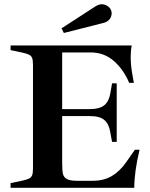

<svg xmlns="http://www.w3.org/2000/svg" viewBox="-20 -888 711 908"><path d="M30 -22 82 -33Q106 -38 117 -43.5Q128 -49 132 -59.5Q136 -70 136 -92V-581Q136 -603 132 -613.5Q128 -624 117 -629.5Q106 -635 82 -640L30 -651V-673H603Q598 -649 598 -618Q598 -583 604.5 -544.5Q611 -506 613 -496H591Q564 -560 518 -600Q472 -640 409 -640H274V-372H403Q452 -372 474 -391Q496 -410 502 -448L510 -494H532V-217H510L501 -265Q495 -302 473.5 -320.5Q452 -339 405 -339H274V-118Q274 -83 277.5 -66.5Q281 -50 296 -41.5Q311 -33 344 -33H418Q470 -33 508 -55Q546 -77 576 -120L618 -180H640Q615 -75 615 0H30ZM271 -754 430 -857Q447 -868 462 -868Q472 -868 480 -864Q494 -858 501 -847.5Q508 -837 508 -825Q508 -817 505 -809Q495 -785 467 -779L282 -732Z"/></svg>

Font: Ibarra Real Nova
Style: Bold
Weight: 700
Designer: Jose Maria Ribagorda & Octavio Pardo
Foundry: Jose Maria Ribagorda
Version: Version 1.014